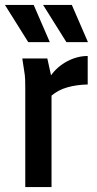

<svg xmlns="http://www.w3.org/2000/svg" viewBox="-34 -755 393 775"><path d="M56 -519H157L172 -451Q198 -487 238 -508Q278 -529 320 -529V-414Q275 -413 238 -402.5Q201 -392 174 -369V0H68V-395Q68 -416 67.5 -433.5Q67 -451 63 -473ZM-14 -735H102L167 -585H80ZM140 -735H256L321 -585H234Z"/></svg>

Font: Radio Canada Condensed Medium
Style: Regular
Weight: 500
Width: 3
Designer: Charles Daoud, Etienne Aubert Bonn, Alexandre Saumier Demers, Jacques Le Bailly
Foundry: Radio-Canada
Version: Version 2.104; ttfautohint (v1.8.4.7-5d5b);gftools[0.9.28.de